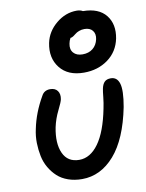

<svg xmlns="http://www.w3.org/2000/svg" viewBox="-97 -960 791 1038"><g transform="rotate(-10 298.5 -441.0)"><path d="M378.9 -555.2Q291 -555.2 247.6 -610.4Q204.1 -665.5 220.2 -746.1Q232.9 -807.1 284.2 -849.6Q335.4 -892.1 397 -892.1Q417 -892.1 430.2 -883.8Q516.6 -883.3 556.2 -833.3Q595.7 -783.2 581.1 -707Q566.9 -636.7 511.2 -595.9Q455.6 -555.2 378.9 -555.2ZM328.1 -723.1Q321.8 -691.9 338.6 -672.9Q355.5 -653.8 388.2 -653.8Q422.4 -653.8 444.8 -671.9Q467.3 -689.9 474.1 -722.2Q480 -750.5 465.6 -768.8Q451.2 -787.1 420.9 -787.1Q404.8 -787.1 391.1 -781.7Q377.4 -776.4 370.1 -770Q362.8 -763.7 354.2 -758.3Q345.7 -752.9 338.9 -752.9Q330.6 -738.3 328.1 -723.1ZM269 9.8Q227.5 9.8 192.9 -2.4Q158.2 -14.6 134.5 -36.4Q110.8 -58.1 93.5 -87.6Q76.2 -117.2 69.1 -151.9Q62 -186.5 61 -224.4Q60.1 -262.2 68.8 -300.8Q86.4 -387.7 134.8 -471.2Q148.9 -499 182.1 -499Q209.5 -499 222.4 -481.2Q235.4 -463.4 230 -435.1Q227.5 -420.9 206.5 -378.7Q185.5 -336.4 175.8 -291Q158.7 -204.6 183.6 -149.9Q208.5 -95.2 272 -95.2Q332.5 -95.2 378.2 -158.4Q423.8 -221.7 448.2 -345.2Q454.6 -375 457.8 -406.5Q460.9 -438 463.9 -452.1Q468.8 -476.1 480.5 -488Q492.2 -500 515.1 -500Q549.8 -500 561.3 -461.9Q572.8 -423.8 557.1 -335Q522.9 -163.6 447 -76.9Q371.1 9.8 269 9.8Z"/></g></svg>

Font: Shantell Sans Normal
Style: Italic
Weight: 500
Italic angle: -11.31°
Designer: Stephen Nixon, Anya Danilova, Shantell Martin
Foundry: Arrow Type
Version: Version 1.006;[559af2be0]